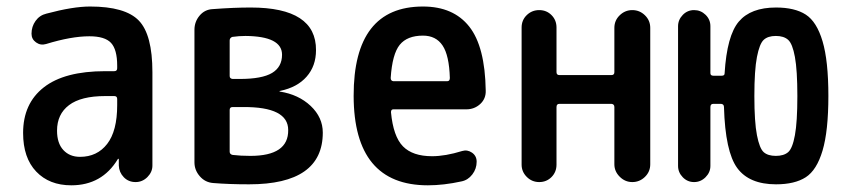

<svg xmlns="http://www.w3.org/2000/svg" viewBox="-20 -550 2540 580"><path d="M297.9 -259.8Q224.6 -259.8 188.5 -232.4Q152.3 -205.1 152.3 -155.3Q152.3 -117.2 171.4 -96.7Q190.4 -76.2 221.7 -76.2Q273.4 -76.2 303.7 -115.2Q334 -154.3 334 -232.4V-251Q334 -259.8 325.2 -259.8ZM195.3 9.8Q128.9 9.8 89.4 -31.7Q49.8 -73.2 49.8 -148.4Q49.8 -237.3 112.3 -286.1Q174.8 -335 297.9 -335H325.2Q334 -335 334 -343.8V-351.6Q334 -400.4 315.4 -420.4Q296.9 -440.4 250 -440.4Q195.3 -440.4 119.1 -417Q102.5 -412.1 88.9 -421.9Q75.2 -431.6 75.2 -448.2Q75.2 -469.7 87.4 -486.8Q99.6 -503.9 120.1 -508.8Q200.2 -530.3 252 -530.3Q358.4 -530.3 399.4 -487.8Q440.4 -445.3 440.4 -332V-49.8Q440.4 -30.3 425.3 -15.1Q410.2 0 389.6 0Q368.2 0 354 -14.6Q339.8 -29.3 338.9 -49.8V-69.3Q338.9 -70.3 337.9 -70.3Q335.9 -70.3 335.9 -69.3Q288.1 9.8 195.3 9.8Z M673.8 -217.8V-91.8Q673.8 -84 682.6 -82Q707 -79.1 736.3 -79.1Q851.6 -79.1 850.6 -157.2Q850.6 -227.5 714.8 -226.6H682.6Q673.8 -226.6 673.8 -217.8ZM673.8 -427.7V-320.3Q673.8 -312.5 682.6 -311.5H704.1Q771.5 -311.5 801.8 -329.6Q832 -347.7 832 -384.8Q832 -440.4 721.7 -441.4Q702.1 -441.4 681.6 -438.5Q673.8 -435.5 673.8 -427.7ZM624 2.9Q599.6 1 583.5 -17.6Q567.4 -36.1 567.4 -59.6V-460Q567.4 -484.4 583 -502.9Q598.6 -521.5 623 -522.5Q686.5 -527.3 737.3 -527.3Q935.5 -527.3 934.6 -398.4Q934.6 -350.6 906.2 -318.4Q877.9 -286.1 826.2 -275.4Q824.2 -275.4 824.2 -274.4L825.2 -273.4Q881.8 -264.6 918.5 -230Q955.1 -195.3 955.1 -149.4Q955.1 6.8 732.4 6.8Q671.9 6.8 624 2.9Z M1257.8 -442.4Q1210 -442.4 1187.5 -414.6Q1165 -386.7 1160.2 -314.5Q1160.2 -305.7 1168 -304.7H1331.1Q1338.9 -304.7 1338.9 -314.5Q1336.9 -382.8 1316.9 -412.6Q1296.9 -442.4 1257.8 -442.4ZM1272.5 9.8Q1048.8 9.8 1048.3 -260.3Q1047.9 -530.3 1257.8 -530.3Q1349.6 -530.3 1397.5 -469.7Q1445.3 -409.2 1447.3 -276.4Q1448.2 -252 1430.7 -235.8Q1413.1 -219.7 1388.7 -219.7H1168Q1161.1 -219.7 1161.1 -210.9Q1168 -137.7 1197.3 -107.9Q1226.6 -78.1 1285.2 -78.1Q1325.2 -78.1 1376 -93.8Q1391.6 -98.6 1405.8 -88.9Q1419.9 -79.1 1419.9 -61.5Q1419.9 -40 1406.7 -22.9Q1393.6 -5.9 1374 -2Q1320.3 9.8 1272.5 9.8Z M1555.7 -52.7V-466.8Q1555.7 -489.3 1571.3 -504.4Q1586.9 -519.5 1608.9 -519.5Q1630.9 -519.5 1646 -504.4Q1661.1 -489.3 1661.1 -466.8V-332Q1661.1 -323.2 1669.9 -323.2H1827.1Q1835.9 -323.2 1835.9 -332V-465.8Q1835.9 -488.3 1852.1 -503.9Q1868.2 -519.5 1890.1 -519.5Q1912.1 -519.5 1928.2 -503.9Q1944.3 -488.3 1944.3 -465.8V-53.7Q1944.3 -31.2 1928.2 -15.6Q1912.1 0 1890.1 0Q1868.2 0 1852.1 -16.1Q1835.9 -32.2 1835.9 -53.7V-226.6Q1835.9 -235.4 1827.1 -236.3H1669.9Q1661.1 -236.3 1661.1 -226.6V-52.7Q1661.1 -30.3 1646 -15.1Q1630.9 0 1608.9 0Q1586.9 0 1571.3 -15.6Q1555.7 -31.2 1555.7 -52.7Z M2360.8 -429.7Q2347.7 -441.4 2323.7 -441.4Q2299.8 -441.4 2287.1 -429.7Q2274.4 -418 2266.6 -377.9Q2258.8 -337.9 2258.8 -259.8Q2258.8 -181.6 2266.6 -141.6Q2274.4 -101.6 2287.1 -90.3Q2299.8 -79.1 2323.7 -79.1Q2347.7 -79.1 2360.8 -90.3Q2374 -101.6 2381.3 -141.6Q2388.7 -181.6 2388.7 -259.8Q2388.7 -337.9 2381.3 -377.9Q2374 -418 2360.8 -429.7ZM2028.3 -48.8V-470.7Q2028.3 -490.2 2042.5 -504.9Q2056.6 -519.5 2076.7 -519.5Q2096.7 -519.5 2111.3 -505.4Q2126 -491.2 2126 -470.7V-329.1Q2126 -321.3 2134.8 -321.3H2160.2Q2168.9 -321.3 2168.9 -328.1Q2175.8 -442.4 2211.9 -484.9Q2248 -527.3 2324.2 -527.3Q2380.9 -527.3 2414.1 -505.9Q2447.3 -484.4 2464.8 -425.3Q2482.4 -366.2 2482.4 -260.3Q2482.4 -154.3 2464.8 -95.2Q2447.3 -36.1 2414.1 -14.6Q2380.9 6.8 2324.2 6.8Q2243.2 6.8 2207 -42.5Q2170.9 -91.8 2167 -226.6Q2167 -235.4 2158.2 -236.3H2134.8Q2126 -236.3 2126 -226.6V-48.8Q2126 -29.3 2111.3 -14.6Q2096.7 0 2076.7 0Q2056.6 0 2042.5 -14.6Q2028.3 -29.3 2028.3 -48.8Z"/></svg>

Font: Rounded Mgen+ 1m medium
Style: Regular
Weight: 500
Designer: [Source Han Sans]
Ryoko NISHIZUKA  (kana & ideographs); Paul D. Hunt (Latin, Greek & Cyrillic); Wenlong ZHANG  (bopomofo
Version: Version 1.059.20150602